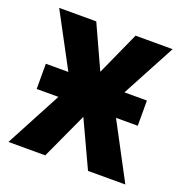

<svg xmlns="http://www.w3.org/2000/svg" viewBox="-104 -637 695 730"><g transform="rotate(20 243.5 -272.5)"><path d="M39 -328V-226H127L7 0H156L242 -187L329 0H480L360 -226H448V-328H357L473 -545H323L244 -370L164 -545H14L130 -328Z"/></g></svg>

Font: Noto Sans Display SemiCondensed
Style: Bold
Weight: 700
Width: 4
Designer: Monotype Design Team
Foundry: Monotype Imaging Inc.
Version: Version 1.900